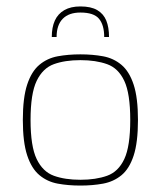

<svg xmlns="http://www.w3.org/2000/svg" viewBox="-20 -572 500 597"><path d="M230 -552Q263 -552 282.5 -540.5Q302 -529 310.5 -508Q319 -487 319 -457H304Q304 -494 288 -513.5Q272 -533 230 -533Q194 -533 175 -513.5Q156 -494 156 -457H141Q141 -487 150.5 -508Q160 -529 180 -540.5Q200 -552 230 -552ZM230 5Q192 5 159.5 -1Q127 -7 102.5 -27.5Q78 -48 64.5 -89Q51 -130 51 -199Q51 -268 64.5 -309Q78 -350 102.5 -370.5Q127 -391 159.5 -397Q192 -403 230 -403Q268 -403 300.5 -397Q333 -391 357.5 -370.5Q382 -350 395.5 -309Q409 -268 409 -199Q409 -129 395.5 -88Q382 -47 357.5 -27Q333 -7 300.5 -1Q268 5 230 5ZM230 -13Q278 -13 313 -25.5Q348 -38 366.5 -77.5Q385 -117 385 -199Q385 -281 366.5 -320.5Q348 -360 313 -372.5Q278 -385 230 -385Q182 -385 147.5 -372.5Q113 -360 94 -320.5Q75 -281 75 -199Q75 -117 94 -77.5Q113 -38 147.5 -25.5Q182 -13 230 -13Z"/></svg>

Font: Genos Thin
Style: Regular
Weight: 100
Designer: Robert E. Leuschke
Foundry: Robert E. Leuschke
Version: Version 1.010